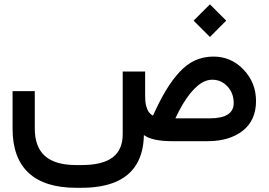

<svg xmlns="http://www.w3.org/2000/svg" viewBox="-20 -664 1263 903"><path d="M890.6 -566.9 967.3 -643.6 1043.9 -566.9 967.3 -490.2ZM662.6 -213.4Q662.6 -199.2 663.8 -186.8Q665 -174.3 667.7 -165Q670.4 -155.8 673.6 -148.2Q676.8 -140.6 681.2 -135.3Q685.5 -129.9 689.9 -126.2Q694.3 -122.6 699.7 -120.6Q731 -189.9 760.5 -239Q790 -288.1 824.2 -325.2Q858.4 -362.3 897.9 -380.1Q937.5 -397.9 983.9 -397.9Q1067.4 -397.9 1125.7 -336.4Q1184.1 -274.9 1184.1 -189Q1184.1 -97.7 1121.3 -48.8Q1058.6 0 956.1 0H790Q695.8 0 656.7 -28.8Q655.3 53.7 621.6 109.1Q587.9 164.6 522.9 191.9Q458 219.2 363.3 219.2H338.4Q190.4 219.2 114.7 149.2Q39.1 79.1 39.1 -59.1V-225.6V-235.4H48.8H133.8H143.6V-225.6V-59.6Q143.6 27.3 191.7 69.8Q239.7 112.3 338.4 112.3H363.3Q462.4 112.3 509.8 76.2Q557.1 40 557.1 -32.7V-317.9V-327.6H566.9H652.8H662.6V-317.9ZM1079.1 -179.2Q1079.1 -226.1 1049.6 -257.6Q1020 -289.1 978.5 -289.1Q961.4 -289.1 944.3 -282.2Q927.2 -275.4 909.9 -261Q892.6 -246.6 875 -225.1Q857.4 -203.6 839.8 -174.1Q822.3 -144.5 804.7 -107.4H965.8Q1079.1 -107.4 1079.1 -179.2Z"/></svg>

Font: Shabnam Medium WOL
Style: Medium-WOL
Weight: 500
Foundry: DejaVu fonts team - Redesigned by Saber Rastikerdar - Based on Vazir font
Version: Version 5.0.0